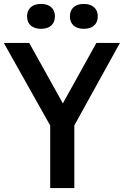

<svg xmlns="http://www.w3.org/2000/svg" viewBox="-44 -959 632 979"><path d="M567.5 -740 335 -319.5V0H212V-319L-24.5 -740H105L276.5 -432L447.5 -740ZM94 -875.5Q94 -905.5 113 -922.2Q132 -939 165 -939Q198.5 -939 217.2 -922.2Q236 -905.5 236 -875.5Q236 -845.5 217.2 -828.8Q198.5 -812 165 -812Q132 -812 113 -828.8Q94 -845.5 94 -875.5ZM312.5 -875.5Q312.5 -905.5 331.2 -922.2Q350 -939 383.5 -939Q416.5 -939 435.5 -922.2Q454.5 -905.5 454.5 -875.5Q454.5 -845.5 435.5 -828.8Q416.5 -812 383.5 -812Q350 -812 331.2 -828.8Q312.5 -845.5 312.5 -875.5Z"/></svg>

Font: Encode Sans Condensed SemiBold
Style: Regular
Weight: 600
Width: 3
Designer: Multiple Designers
Foundry: Impallari Type
Version: Version 2.000